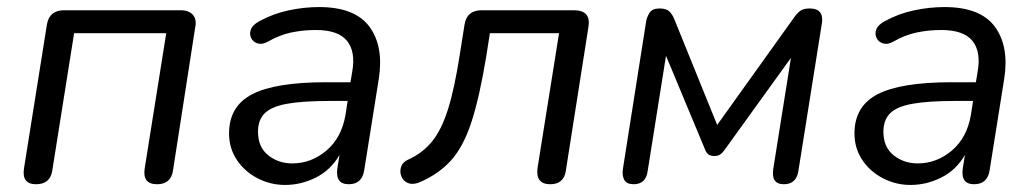

<svg xmlns="http://www.w3.org/2000/svg" viewBox="-20 -515 2935 544"><path d="M82 7Q41 7 48 -38L113 -446Q120 -486 162 -486H491Q515 -486 526.5 -473Q538 -460 533 -437L470 -31Q464 7 425 7Q383 7 390 -38L451 -421H190L128 -31Q122 7 82 7Z M788 9Q746 9 709.5 -10Q673 -29 651 -62Q629 -95 629 -137Q629 -214 694.5 -248Q760 -282 904 -282H973L978 -312Q988 -369 963 -399.5Q938 -430 875 -430Q839 -430 805.5 -423Q772 -416 739 -397Q723 -388 710 -392Q697 -396 691.5 -407.5Q686 -419 691 -432Q696 -445 715 -455Q753 -476 797 -485.5Q841 -495 884 -495Q986 -495 1027 -439Q1068 -383 1053 -290L1012 -33Q1006 7 968 7Q929 7 936 -39L942 -76Q917 -33 875 -12Q833 9 788 9ZM808 -52Q862 -52 905 -88.5Q948 -125 959 -190L965 -229H915Q838 -229 793.5 -221Q749 -213 730 -194Q711 -175 711 -142Q711 -98 740 -75Q769 -52 808 -52Z M1539 7Q1497 7 1503 -39L1564 -421H1368L1358 -357Q1339 -241 1316 -170Q1293 -99 1257 -59.5Q1221 -20 1165 3Q1147 9 1134.5 3Q1122 -3 1117 -16Q1112 -29 1116.5 -42.5Q1121 -56 1137 -63Q1177 -81 1204 -114Q1231 -147 1249.5 -206Q1268 -265 1283 -362L1296 -444Q1302 -486 1345 -486H1606Q1656 -486 1647 -437L1583 -30Q1577 7 1539 7Z M1775 7Q1756 7 1749 -5Q1742 -17 1745 -37L1811 -456Q1813 -467 1820.5 -479Q1828 -491 1849 -491Q1868 -491 1876.5 -482.5Q1885 -474 1890 -462L2012 -161L2231 -467Q2238 -477 2247 -484Q2256 -491 2274 -491Q2314 -491 2309 -451L2242 -30Q2236 7 2201 7Q2164 7 2171 -37L2221 -351L2032 -89Q2028 -83 2021.5 -78Q2015 -73 2004 -73Q1992 -73 1986 -78.5Q1980 -84 1977 -93L1867 -357L1815 -30Q1810 7 1775 7Z M2560 9Q2518 9 2481.5 -10Q2445 -29 2423 -62Q2401 -95 2401 -137Q2401 -214 2466.5 -248Q2532 -282 2676 -282H2745L2750 -312Q2760 -369 2735 -399.5Q2710 -430 2647 -430Q2611 -430 2577.5 -423Q2544 -416 2511 -397Q2495 -388 2482 -392Q2469 -396 2463.5 -407.5Q2458 -419 2463 -432Q2468 -445 2487 -455Q2525 -476 2569 -485.5Q2613 -495 2656 -495Q2758 -495 2799 -439Q2840 -383 2825 -290L2784 -33Q2778 7 2740 7Q2701 7 2708 -39L2714 -76Q2689 -33 2647 -12Q2605 9 2560 9ZM2580 -52Q2634 -52 2677 -88.5Q2720 -125 2731 -190L2737 -229H2687Q2610 -229 2565.5 -221Q2521 -213 2502 -194Q2483 -175 2483 -142Q2483 -98 2512 -75Q2541 -52 2580 -52Z"/></svg>

Font: Nunito
Style: Italic
Weight: 400
Italic angle: -9°
Designer: Vernon Adams
Foundry: Vernon Adams
Version: Version 3.601; ttfautohint (v1.8.2.53-6de2)